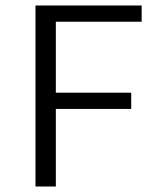

<svg xmlns="http://www.w3.org/2000/svg" viewBox="-20 -678 581 698"><path d="M109 -658H495V-599H183V-341H457V-282H183V0H109Z"/></svg>

Font: LXGW Bright GB
Style: Regular
Weight: 400
Designer: Christian Thalmann (Catharsis Fonts)
Foundry: LXGW / Christian Thalmann (Catharsis Fonts) / Fontworks Inc.
Version: Version 5.510